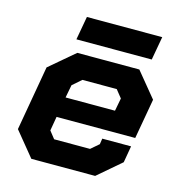

<svg xmlns="http://www.w3.org/2000/svg" viewBox="-100 -749 783 837"><g transform="rotate(15 291.5 -330.0)"><path d="M26 -110 77 -402 190 -498H470L562 -386L530 -205H175L164 -141L190 -108H352L388 -139L392 -165H522L509 -90L404 0H116ZM414 -297 425 -355 397 -390H242L202 -355L191 -297ZM190 -660H530L511 -554H171Z"/></g></svg>

Font: Chakra Petch
Style: Bold Italic
Weight: 700
Italic angle: -10°
Designer: Katatrad Aksorn Co.,Ltd.
Foundry: Cadson Demak Co.,Ltd.
Version: Version 1.000; ttfautohint (v1.6)